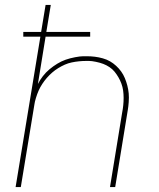

<svg xmlns="http://www.w3.org/2000/svg" viewBox="-20 -755 640 775"><path d="M43 0 143 -607H74V-626H146L164 -735H185L167 -626H344V-607H164L133 -416Q141 -432 153 -447.5Q165 -463 180 -475.5Q195 -488 211.5 -498Q228 -508 245 -514Q262 -520 283 -524Q304 -528 316 -528H330Q347 -528 363 -526Q379 -524 395 -519.5Q411 -515 424 -507.5Q437 -500 448.5 -489.5Q460 -479 469 -466.5Q478 -454 484 -439.5Q490 -425 494 -409.5Q498 -394 499.5 -378Q501 -362 499.5 -342.5Q498 -323 496 -312L445 0H424L473 -300Q476 -315 477.5 -330Q479 -345 479 -360Q479 -375 477 -389.5Q475 -404 470 -417.5Q465 -431 458 -443Q451 -455 442.5 -465.5Q434 -476 422 -484Q410 -492 397 -497Q384 -502 367 -505.5Q350 -509 340 -509H327Q313 -509 298.5 -507.5Q284 -506 269.5 -503Q255 -500 241.5 -494Q228 -488 215 -480Q202 -472 190.5 -462Q179 -452 169 -440.5Q159 -429 150.5 -416Q142 -403 136 -389.5Q130 -376 125 -359.5Q120 -343 119 -334L64 0Z"/></svg>

Font: Iosevka Aile Thin Oblique
Style: Regular
Weight: 100
Italic angle: -9°
Designer: Belleve Invis
Foundry: Belleve Invis
Version: Version 31.1.0; ttfautohint (v1.8.4)